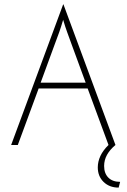

<svg xmlns="http://www.w3.org/2000/svg" viewBox="-20 -666 582 882"><path d="M525 195.8Q482.6 195.8 455.9 169.8Q429.2 143.8 429.2 102.8Q429.2 76.4 441.3 50.3Q453.5 24.3 478.5 0L382.6 -259.7H157.6L61.8 0H31.2L270.1 -645.8H271.5L510.4 0Q484.7 21.5 471.5 45.5Q458.3 69.4 458.3 96.5Q458.3 130.6 477.8 150Q497.2 169.4 531.9 169.4ZM166.7 -286.1H373.6L310.4 -458.3Q297.2 -495.1 288.5 -518.4Q279.9 -541.7 270.1 -575Q260.4 -541.7 252.1 -518.4Q243.8 -495.1 229.9 -458.3Z"/></svg>

Font: Afacad Flux Thin
Style: Regular
Weight: 250
Designer: Kristian Moeller
Foundry: Dicotype
Version: Version 1.100